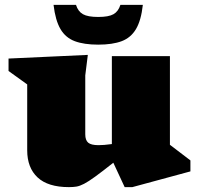

<svg xmlns="http://www.w3.org/2000/svg" viewBox="-20 -752 817 787"><path d="M329.5 -201.5Q329.5 -177.5 341.5 -167.2Q353.5 -157 383.5 -157Q393.5 -157 407.5 -158Q421.5 -159 438.5 -161.5V-522H676.5V-158.5L760.5 -94.5V-49.5L522.5 15H491L444.5 -85Q398.5 -48.5 370.2 -28Q342 -7.5 324.5 1.5Q307 10.5 293.5 12.8Q280 15 262.5 15Q176.5 15 134 -24.8Q91.5 -64.5 91.5 -136V-406L15 -461V-512L340 -527L329.5 -443ZM382.5 -682.5Q425.5 -682.5 445.2 -693.8Q465 -705 473.5 -732H565.5Q558.5 -668.5 537.5 -633Q516.5 -597.5 478.8 -583.2Q441 -569 382.5 -569Q324.5 -569 286.5 -583.2Q248.5 -597.5 227.8 -633Q207 -668.5 199.5 -732H291.5Q300 -705 320 -693.8Q340 -682.5 382.5 -682.5Z"/></svg>

Font: Newsreader Caption ExtraBold
Style: Regular
Weight: 800
Designer: Hugues Gentile
Foundry: Production Type
Version: Version 1.001